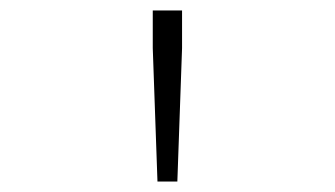

<svg xmlns="http://www.w3.org/2000/svg" viewBox="-20 -730 640 367"><path d="M281 -383 272 -638V-710H328V-638L319 -383Z"/></svg>

Font: Geist Mono UltraLight
Style: Regular
Weight: 200
Monospace: yes
Designer: Basement.studio, Andrés Briganti, Mateo Zaragoza
Foundry: Basement.studio, Vercel, Andrés Briganti, Guido Ferreyra, Mateo Zaragoza
Version: Version 1.400; ttfautohint (v1.8.4.7-5d5b)